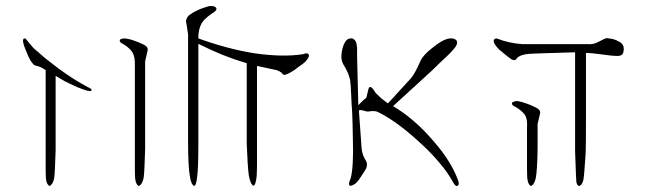

<svg xmlns="http://www.w3.org/2000/svg" viewBox="-20 -859 2139 635"><path d="M61 -732Q64 -732 66 -730Q67 -729 69 -726Q70 -725 71.5 -723Q73 -721 75.5 -718Q78 -715 80 -713Q86 -705 91 -700Q96 -695 106 -687Q125 -670 134 -663Q140 -658 154 -647.5Q168 -637 174 -632Q202 -612 216 -603Q228 -595 247 -584Q266 -573 270 -571Q286 -565 282 -559Q280 -556 265 -560Q255 -563 235 -571Q217 -579 207 -584Q205 -585 202.5 -586.5Q200 -588 197 -589Q194 -590 193 -591L183 -597L164 -608V-363Q162 -288 159 -269Q155 -249 144 -244Q135 -247 132 -267Q132 -268 131.5 -277.5Q131 -287 131 -295V-352V-452V-471V-627Q129 -628 120 -634Q109 -640 95 -643Q90 -645 82 -657Q73 -672 64 -696Q56 -716 56 -725Q57 -732 61 -732Z M460 -368Q458 -290 455 -270Q450 -248 439 -244Q430 -247 427 -268Q427 -269 426.5 -278.5Q426 -288 426 -297V-356V-644Q427 -670 418 -686Q408 -701 388 -713Q376 -718 376 -725Q376 -731 392 -732Q410 -730 425 -724Q438 -720 456 -711Q471 -704 468 -691L460 -656Z M679 -839Q690 -839 694 -834Q701 -826 682 -815Q652 -795 644 -776Q636 -759 636 -733V-732Q733 -697 820 -683Q917 -669 983 -680Q998 -686 1001 -678Q1005 -671 989 -654Q983 -648 966 -637Q964 -636 961 -633Q958 -630 956 -629Q946 -623 940 -619Q919 -607 915 -614Q911 -621 895 -627L830 -641V-383V-314Q830 -304 829.5 -292Q829 -280 829 -278Q826 -246 818 -245Q809 -248 803 -278Q801 -291 799 -322Q796 -376 796 -384V-650Q788 -652 773.5 -657Q759 -662 755 -663Q750 -665 715 -678Q691 -688 678 -694Q652 -706 636 -714V-380Q636 -303 632 -273Q629 -247 623 -244Q612 -247 608 -276Q602 -309 602 -392V-745Q596 -787 595 -789Q597 -805 612 -813Q623 -821 642 -829Q652 -833 672 -839ZM595 -789V-785V-787Z M1473 -732Q1484 -732 1490 -725Q1496 -714 1481 -697Q1472 -686 1457 -672Q1450 -666 1433.5 -650Q1417 -634 1409 -626L1280 -508Q1351 -466 1414 -392Q1470 -328 1493 -268Q1501 -250 1494 -245Q1487 -240 1478 -257Q1459 -291 1438 -315Q1411 -348 1382 -375Q1298 -455 1231 -488Q1225 -491 1218.5 -491.5Q1212 -492 1205 -491Q1198 -490 1196 -490Q1193 -490 1181 -493.5Q1169 -497 1167 -493L1176 -368Q1178 -346 1190 -328Q1197 -317 1191 -302Q1188 -296 1174 -275Q1167 -263 1157 -253Q1139 -240 1135 -247Q1132 -251 1140 -270Q1150 -309 1147 -401Q1147 -412 1146 -450Q1145 -488 1144 -499Q1143 -507 1141.5 -544Q1140 -581 1138 -594Q1137 -600 1131 -617Q1121 -638 1118 -642Q1106 -660 1110 -685Q1114 -712 1125 -725Q1132 -733 1145 -732Q1156 -728 1159 -715L1161 -701V-674L1165 -511L1174 -520L1183 -529Q1185 -530 1187.5 -532Q1190 -534 1191 -535Q1192 -536 1195.5 -552Q1199 -568 1201 -570Q1205 -573 1210 -568.5Q1215 -564 1219 -557Q1223 -550 1225 -549L1242 -533L1263 -517L1339 -600Q1352 -615 1370 -656Q1379 -679 1426 -713Q1452 -731 1468 -732Z M1988 -733Q1989 -733 1990.5 -732.5Q1992 -732 1993 -732Q2011 -731 2028 -721Q2047 -711 2042 -689Q2041 -674 2022 -674Q2005 -674 1970 -679Q1935 -684 1918 -684V-586Q1918 -555 1918 -469.5Q1918 -384 1917 -353Q1912 -274 1909 -262Q1904 -245 1895 -244Q1888 -245 1886 -259Q1885 -270 1882 -360Q1882 -405 1882 -461Q1882 -517 1882 -585Q1882 -653 1882 -686H1881Q1875 -686 1864 -685.5Q1853 -685 1848 -685Q1744 -682 1731 -681Q1701 -679 1689 -666Q1685 -656 1671 -663Q1663 -668 1631 -695Q1613 -713 1613 -723Q1612 -727 1616 -730Q1620 -733 1625 -731Q1664 -716 1708 -713H1923Q1943 -711 1960 -721Q1982 -733 1988 -733ZM1690 -525Q1704 -523 1723 -516Q1733 -513 1753 -503Q1769 -495 1766 -483L1758 -449V-368Q1757 -297 1752 -270Q1747 -248 1736 -244Q1727 -247 1724 -268Q1724 -269 1723.5 -278.5Q1723 -288 1723 -297V-356V-437Q1725 -465 1716 -479Q1707 -492 1686 -505Q1673 -510 1673 -517Q1673 -523 1690 -525Z"/></svg>

Font: Kimchi
Style: Regular
Weight: 400
Version: Version 1.1